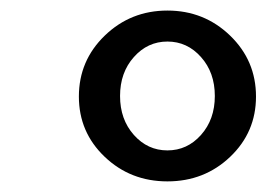

<svg xmlns="http://www.w3.org/2000/svg" viewBox="-20 -700 500 360"><path d="M231 -593Q205.1 -564 205.1 -520Q205.1 -476.1 231 -447Q256.8 -418 293.9 -418Q331.1 -418 356.9 -447Q382.8 -476.1 382.8 -520Q382.8 -564 356.9 -593Q331.1 -622.1 293.9 -622.1Q256.8 -622.1 231 -593ZM127.9 -519Q127.9 -586.4 176.5 -633.3Q225.1 -680.2 293.9 -680.2Q362.8 -680.2 411.4 -633.3Q460 -586.4 460 -519Q460 -452.1 411.6 -406Q363.3 -359.9 293.9 -359.9Q224.6 -359.9 176.3 -406Q127.9 -452.1 127.9 -519Z"/></svg>

Font: Linguistics Pro
Style: Bold Italic
Weight: 700
Italic angle: -12°
Designer: Stefan Peev, Context Ltd
Foundry: Stefan Peev, Context Ltd
Version: Version 001.000